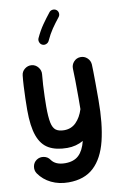

<svg xmlns="http://www.w3.org/2000/svg" viewBox="-119 -945 814 1286"><g transform="rotate(-10 287.5 -302.5)"><path d="M131.8 -539.1Q158.2 -536.1 175.3 -514.6Q192.4 -493.2 189.9 -466.8Q186.5 -435.5 184.3 -395.5Q182.1 -355.5 180.9 -316.2Q179.7 -276.9 179.7 -248.5Q179.7 -178.2 187.5 -139.9Q195.3 -101.6 215.3 -86.9Q235.4 -72.3 271.5 -72.3Q319.8 -72.3 352.5 -105.2Q385.3 -138.2 402.3 -192.4Q402.8 -226.1 402.8 -266.6Q402.8 -333.5 402.1 -385.5Q401.4 -437.5 399.9 -467.8Q398.9 -494.6 417 -514.6Q435.1 -534.7 461.9 -535.6Q488.8 -536.6 508.5 -518.3Q528.3 -500 529.8 -473.1Q530.8 -452.6 531.2 -423.1Q531.7 -393.6 532 -347.4Q532.2 -301.3 532.2 -231.4Q532.2 -70.3 504.2 43.5Q476.1 157.2 412.1 217Q348.1 276.9 240.2 276.9Q175.3 276.9 123 251.5Q70.8 226.1 39.1 180.2Q24.4 158.2 29.3 131.3Q34.2 104.5 56.2 89.8Q78.1 75.2 105 80.1Q131.8 85 146.5 106.9Q173.8 146.5 240.2 146.5Q298.3 146.5 331.5 115.5Q364.7 84.5 380.9 20Q356.9 33.7 329.3 41Q301.8 48.3 271.5 48.3Q195.3 48.3 146.2 20.5Q97.2 -7.3 73.7 -72.3Q50.3 -137.2 50.3 -248.5Q50.3 -282.7 51.5 -325.4Q52.7 -368.2 54.9 -409.7Q57.1 -451.2 60.5 -481.4Q63 -507.8 84.2 -524.7Q105.5 -541.5 131.8 -539.1ZM359.9 -873.5Q371.1 -864.7 372.6 -850.3Q374 -835.9 365.2 -824.7Q337.9 -790.5 314.9 -757.1Q292 -723.6 272 -679.7Q266.1 -667 252.2 -661.6Q238.3 -656.2 225.6 -662.1Q213.4 -667.5 208 -681.4Q202.6 -695.3 208 -708.5Q231 -758.3 257.3 -795.9Q283.7 -833.5 311 -867.7Q319.8 -878.9 334.5 -880.4Q349.1 -881.8 359.9 -873.5Z"/></g></svg>

Font: Mikhak Bold
Style: Regular
Weight: 700
Designer: Amin Abedi
Version: Version 3.3